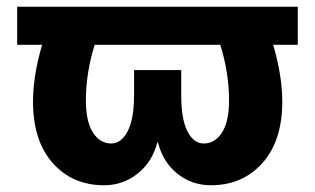

<svg xmlns="http://www.w3.org/2000/svg" viewBox="-20 -540 935 570"><path d="M31 -407V-520H864V-407H791Q818 -315 818 -238Q818 -122 759 -56Q700 10 606 10Q550 10 507 -24Q464 -58 449 -117H447Q432 -59 388.5 -24.5Q345 10 289 10Q195 10 136.5 -56Q78 -122 78 -238Q78 -315 105 -407ZM634 -407H261Q235 -323 235 -242Q235 -179 256 -146.5Q277 -114 310 -114Q340 -114 359 -150.5Q378 -187 378 -258V-332H518V-258Q518 -186 536.5 -150Q555 -114 585 -114Q618 -114 639 -146.5Q660 -179 660 -242Q660 -323 634 -407Z"/></svg>

Font: Mplus 1p ExtraBold
Style: Regular
Weight: 800
Version: Version 1.061